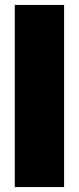

<svg xmlns="http://www.w3.org/2000/svg" viewBox="-20 -759 320 779"><path d="M40 -739H240V0H40Z"/></svg>

Font: Prompt ExtraBold
Style: Regular
Weight: 800
Designer: Katatrad Team
Foundry: CadsonDemak
Version: Version 1.000